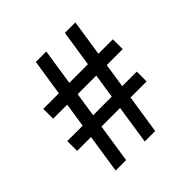

<svg xmlns="http://www.w3.org/2000/svg" viewBox="-180 -847 1000 1000"><g transform="rotate(-45 320.0 -347.0)"><path d="M332 0 437.8 -694H515L409 0ZM48.2 -214.2V-286.8H560V-214.2ZM117.8 0 223.8 -694H300.8L194.8 0ZM78.5 -421.2V-493.8H591V-421.2Z"/></g></svg>

Font: Outfit Thin
Style: Regular
Weight: 100
Designer: Rodrigo Fuenzalida
Foundry: fragTYPE
Version: Version 1.100;gftools[0.9.27]